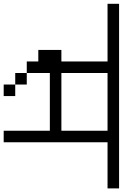

<svg xmlns="http://www.w3.org/2000/svg" viewBox="167 -896 665 1040"><g transform="rotate(90 500.0 -375.5)"><path d="M500 -62.5V-125H437.5V-62.5ZM1000 -625V-687.5H0V-625H312.5Q312.5 -625 312.5 -375H250Q250 -375 250 -250H312.5V-187.5H375V-125H437.5V-187.5H375Q375 -187.5 375 -312.5H687.5Q687.5 -312.5 687.5 -62.5H750V-625ZM375 -375Q375 -375 375 -625H687.5Q687.5 -625 687.5 -375Z"/></g></svg>

Font: CalcUnifontExMono
Style: Regular
Weight: 500
Version: Version 15.0.06